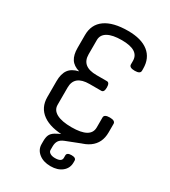

<svg xmlns="http://www.w3.org/2000/svg" viewBox="-231 -868 1065 1202"><g transform="rotate(30 301.5 -266.5)"><path d="M332 -755Q428 -755 479.5 -714Q531 -673 531 -597V-582Q531 -559 491 -559Q451 -559 451 -582V-607Q451 -685 327 -685Q260 -685 225 -665Q190 -645 190 -607V-504Q190 -416 298 -416H373Q393 -416 393 -381Q393 -346 373 -346H288Q180 -346 180 -258V-133Q180 -95 217.5 -75Q255 -55 325 -55Q463 -55 463 -133V-205Q463 -228 503 -228Q543 -228 543 -205V-143Q543 -66 486.5 -25.5Q430 15 323 15Q215 15 157.5 -26Q100 -67 100 -143V-258Q100 -311 121.5 -341Q143 -371 192 -382Q148 -395 129 -424.5Q110 -454 110 -504V-597Q110 -674 167 -714.5Q224 -755 332 -755ZM333 222Q281 222 248.5 196Q216 170 216 130V108Q216 81 223.5 64Q231 47 252.5 33.5Q274 20 314 4L419 -37L434 0L329 41Q304 51 293.5 67Q283 83 283 109V134Q283 147 296.5 155.5Q310 164 332 164Q380 164 380 135V117Q380 96 414 96Q447 96 447 117V130Q447 171 415.5 196.5Q384 222 333 222Z"/></g></svg>

Font: Offside
Style: Regular
Weight: 400
Designer: Eduardo Rodriguez Tunni
Foundry: Eduardo Rodriguez Tunni
Version: Version 1.002; ttfautohint (v1.8.4.7-5d5b);gftools[0.9.23]